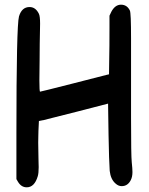

<svg xmlns="http://www.w3.org/2000/svg" viewBox="-20 -843 635 819"><path d="M50 -79V-272Q50 -733 61 -773Q73 -813 106 -813Q132 -813 146 -784Q151 -774 151 -742Q151 -731 150.5 -712Q150 -693 149.5 -658Q149 -623 149 -590Q148 -550 148 -500Q148 -452 151 -452Q154 -452 291.5 -487Q429 -522 432 -523L445 -526L446 -599Q447 -639 447 -723V-776L455 -793Q471 -823 496 -823Q522 -823 534 -798Q539 -788 539 -679V-486V-340Q539 -179 542 -151Q545 -123 545 -109Q545 -89 538 -75Q525 -49 499 -49Q485 -49 473 -60Q452 -78 448 -114Q445 -156 443 -268L441 -401Q438 -400 307.5 -366.5Q177 -333 167 -331L146 -327L144 -285Q144 -280 143.5 -263Q143 -246 143 -235Q143 -225 143.5 -204.5Q144 -184 144 -175Q144 -164 144.5 -149Q145 -134 145 -130Q145 -104 141 -91Q127 -44 94 -44Q71 -44 57 -67Z"/></svg>

Font: Chanighter Handwriting Cyr
Style: Regular
Weight: 400
Designer: Sin Chanighter
Version: Version 001.001